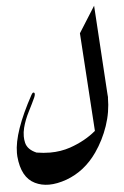

<svg xmlns="http://www.w3.org/2000/svg" viewBox="-55 -823 556 862"><g transform="rotate(-5 223.0 -391.5)"><path d="M328.1 -665.5 402.3 -783.2 426.8 -393.1Q427.7 -384.3 427.7 -379.4L428.7 -368.2L428.2 -366.2Q428.2 -302.2 407.2 -240.5Q386.2 -178.7 349.6 -126Q294.4 -46.9 210.9 -16.1Q167.5 -0.5 130.9 -0.5Q96.7 -0.5 67.9 -14.6Q8.3 -43.5 0 -139.2Q-0.5 -147 -0.5 -154.8Q-0.5 -248.5 87.4 -409.2Q92.3 -418.5 96.7 -418.5Q98.1 -418.5 99.6 -418Q102.5 -416.5 102.5 -411.6Q102.5 -406.2 99.1 -397.5Q87.4 -371.6 69.1 -335.9Q50.8 -300.3 41.5 -264.6Q36.6 -244.6 36.6 -226.1Q36.6 -211.4 40 -197.3Q47.4 -166 87.4 -148.9Q119.1 -143.6 148.4 -143.6Q196.8 -143.6 239.7 -158.2Q308.6 -182.1 356.9 -223.1Z"/></g></svg>

Font: Aref Ruqaa
Style: Regular
Weight: 400
Designer: Abdoulla Aref
Version: Version 0.7